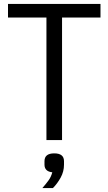

<svg xmlns="http://www.w3.org/2000/svg" viewBox="-20 -718 556 984"><path d="M298 -628V0H218V-628H21V-698H495V-628ZM258 68Q308 68 308 108V126Q308 161 291 192Q274 223 251 246H197Q217 223 229.5 205.5Q242 188 248 165Q228 163 218 153Q208 143 208 126V108Q208 68 258 68Z"/></svg>

Font: IBM Plex Sans Cond
Style: Regular
Weight: 400
Width: 3
Designer: Mike Abbink, Paul van der Laan, Pieter van Rosmalen
Foundry: Bold Monday
Version: Version 1.3